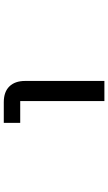

<svg xmlns="http://www.w3.org/2000/svg" viewBox="207 -792 585 1040"><g transform="rotate(90 500.0 -272.5)"><path d="M534 0Q478 0 448.5 -30.5Q419 -61 419 -115V-545H528V-89H646V0Z"/></g></svg>

Font: IBM Plex Sans JP Medium
Style: Regular
Weight: 500
Designer: Mike Abbink; Paul van der Laan; Pieter van Rosmalen; Wujin Sim; Yejin Wi; Jinhee Kim; Boomi Park; Yona Kim; Kichan Ma
Foundry: Sandoll Inc.
Version: Version 1.001